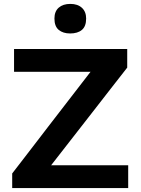

<svg xmlns="http://www.w3.org/2000/svg" viewBox="-20 -964 722 984"><path d="M42.5 0V-75Q68.5 -108.5 101 -150.8Q133.5 -193 166.5 -236Q199.5 -279 227.5 -315.5L444 -596H52V-713H632V-617.5Q589 -562.5 548 -510Q507 -457.5 466 -404.5L242 -117H637V0ZM339.5 -792.5Q303 -792.5 281 -810.8Q259 -829 259 -869Q259 -905.5 281 -924.8Q303 -944 340.5 -944Q378 -944 399.8 -924Q421.5 -904 421.5 -869Q421.5 -829 399.8 -810.8Q378 -792.5 339.5 -792.5Z"/></svg>

Font: Commissioner SemiBold
Style: Regular
Weight: 600
Designer: Kostas Bartsokas
Foundry: Kostas Bartsokas
Version: Version 1.000; ttfautohint (v1.8.3)